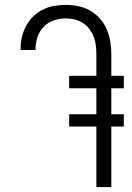

<svg xmlns="http://www.w3.org/2000/svg" viewBox="-20 -763 540 783"><path d="M434 0H373V-247H262V-297H373V-403H262V-454H373V-540Q373 -558 371 -576.5Q369 -595 362.5 -612Q356 -629 345 -644Q334 -659 318.5 -669Q303 -679 285 -683.5Q267 -688 249 -688Q224 -688 200 -680Q176 -672 158.5 -654Q141 -636 133 -612Q125 -588 125 -563V-559H64V-564Q64 -589 69.5 -612.5Q75 -636 86.5 -657.5Q98 -679 115.5 -696Q133 -713 155 -724Q177 -735 201 -739Q225 -743 249 -743Q275 -743 301 -737.5Q327 -732 349 -719Q371 -706 388.5 -686Q406 -666 416 -642Q426 -618 430 -592Q434 -566 434 -540V-454H485V-403H434V-297H485V-247H434Z"/></svg>

Font: Iosevka Fixed SS04 Light
Style: Regular
Weight: 300
Monospace: yes
Designer: Belleve Invis
Foundry: Belleve Invis
Version: Version 32.5.0